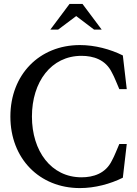

<svg xmlns="http://www.w3.org/2000/svg" viewBox="-20 -945 699 980"><path d="M33 -350C33 -136 181 15 388 15C464 15 543 -6 607 -38L627 -210H589C576 -181 566 -152 551 -125C519 -59 456 -40 396 -40C241 -40 143 -174 143 -350C143 -527 241 -660 396 -660C456 -660 519 -641 551 -575C566 -548 576 -519 589 -490H627L607 -662C543 -694 464 -715 388 -715C181 -715 33 -564 33 -350ZM237 -794H277L369 -863L460 -794H499L401 -925H335Z"/></svg>

Font: LT Superior Serif Medium
Style: Regular
Weight: 500
Designer: Daniel Lyons
Foundry: LyonsType
Version: Version 2.120;FEAKit 1.0